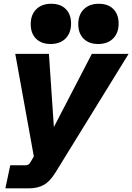

<svg xmlns="http://www.w3.org/2000/svg" viewBox="-20 -815 707 1025"><path d="M8.8 190.4 34.7 67.4H113.8Q125 67.4 131.3 63.7Q137.7 60.1 144 48.8L160.6 20L61.5 -527.3H241.2L267.6 -136.7L470.2 -527.3H666.5L276.4 105.5Q246.6 154.3 213.1 172.4Q179.7 190.4 136.2 190.4ZM250 -580.1Q200.7 -580.1 172.4 -608.4Q144 -636.7 144 -686Q144 -736.3 173.6 -765.6Q203.1 -794.9 253.4 -794.9Q303.2 -794.9 331.3 -766.6Q359.4 -738.3 359.4 -689Q359.4 -639.2 330.1 -609.6Q300.8 -580.1 250 -580.1ZM503.9 -580.1Q454.6 -580.1 426.3 -608.4Q397.9 -636.7 397.9 -686Q397.9 -736.3 427.5 -765.6Q457 -794.9 507.3 -794.9Q557.1 -794.9 585.2 -766.6Q613.3 -738.3 613.3 -689Q613.3 -639.2 584 -609.6Q554.7 -580.1 503.9 -580.1Z"/></svg>

Font: Schibsted Grotesk ExtraBold
Style: Italic
Weight: 800
Italic angle: -12°
Designer: Bakken & Baeck AS, Henrik Kongsvoll
Foundry: Schibsted ASA
Version: Version 1.100; ttfautohint (v1.8.4.7-5d5b);gftools[0.9.25]